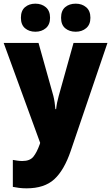

<svg xmlns="http://www.w3.org/2000/svg" viewBox="-20 -787 606 1047"><path d="M0 -553H190L271 -264Q275 -248 278 -228Q281 -208 282 -192H286Q288 -211 291.5 -228Q295 -245 300 -263L381 -553H566L366 35Q330 141 276 190.5Q222 240 125 240Q102 240 83.5 237.5Q65 235 50 232V85Q61 87 74.5 89Q88 91 102 91Q143 91 162 67.5Q181 44 197 -1L199 -8ZM94 -690Q94 -729 116.5 -748Q139 -767 173 -767Q207 -767 230 -747.5Q253 -728 253 -690Q253 -653 230 -633.5Q207 -614 173 -614Q139 -614 116.5 -633Q94 -652 94 -690ZM313 -690Q313 -729 335.5 -748Q358 -767 393 -767Q427 -767 450 -747.5Q473 -728 473 -690Q473 -653 450 -633.5Q427 -614 393 -614Q358 -614 335.5 -633Q313 -652 313 -690Z"/></svg>

Font: Noto Sans SemiCondensed Black
Style: Regular
Weight: 900
Width: 4
Designer: Monotype Design Team
Foundry: Monotype Imaging Inc.
Version: Version 2.013; ttfautohint (v1.8.4.7-5d5b)